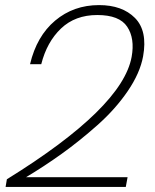

<svg xmlns="http://www.w3.org/2000/svg" viewBox="-20 -737 610 754"><path d="M2 -3 7 -33Q461 -314 497 -514Q510 -586 479.5 -632Q449 -678 362 -678Q275 -678 219.5 -625Q164 -572 142 -485H98Q124 -595 196.5 -656Q269 -717 369 -717Q460 -717 510 -666.5Q560 -616 542 -516Q530 -450 481.5 -379Q433 -308 362.5 -245.5Q292 -183 223 -133.5Q154 -84 82 -41H481L474 -3Z"/></svg>

Font: Poppins ExtraLight
Style: Italic
Weight: 275
Italic angle: -10°
Designer: Ninad Kale (Devanagari), Jonny Pinhorn (Latin)
Foundry: Indian Type Foundry
Version: Version 3.200;PS 1.000;hotconv 16.6.54;makeotf.lib2.5.65590